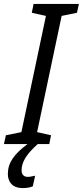

<svg xmlns="http://www.w3.org/2000/svg" viewBox="-71 -734 422 978"><path d="M-51 0H69C0 51 -31 96 -31 152C-31 194 -6 224 43 224C63 224 80 222 96 215L108 161C94 164 81 167 71 167C50 167 39 155 39 133C39 92 63 52 121 0H180L189 -45L118 -61L243 -653L321 -669L331 -714H100L91 -669L163 -653L38 -61L-41 -45Z"/></svg>

Font: Noto Sans ExtraCondensed
Style: Italic
Weight: 400
Width: 2
Italic angle: -12°
Designer: Monotype Design Team
Foundry: Monotype Imaging Inc.
Version: Version 2.013